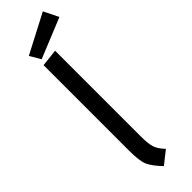

<svg xmlns="http://www.w3.org/2000/svg" viewBox="-323 -927 941 941"><g transform="rotate(-45 147.5 -456.0)"><path d="M257 -934 295 -857 87 -772 54 -828ZM163 -160Q163 -111 171 -85.5Q179 -60 207 -31L140 22Q99 -21 86 -51Q73 -81 73 -153V-745L163 -755Z"/></g></svg>

Font: Magra
Style: Regular
Weight: 400
Designer: Viviana Monsalve
Foundry: Viviana Monsalve
Version: Version 1.001